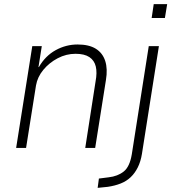

<svg xmlns="http://www.w3.org/2000/svg" viewBox="-20 -715 832 928"><path d="M58 0 136 -492H182L166 -391H168Q199 -445 249 -472.5Q299 -500 355 -500Q410 -500 443 -479.5Q476 -459 488.5 -420.5Q501 -382 492 -328L440 0H392L442 -322Q450 -364 443 -393.5Q436 -423 412 -439Q388 -455 345 -455Q300 -455 259 -433.5Q218 -412 189.5 -377.5Q161 -343 154 -302L106 0ZM713 -628 723 -695H788L777 -628ZM452 193 458 148 505 142Q549 137 578 114Q607 91 617 31L699 -492H748L666 29Q660 66 646 94Q632 122 611.5 141.5Q591 161 563 172Q535 183 501 188Z"/></svg>

Font: Nunito Sans 7pt SemiCondensed ExtraLight
Style: Italic
Weight: 250
Width: 4
Italic angle: -9°
Designer: Vernon Adams
Foundry: Vernon Adams
Version: Version 3.101;gftools[0.9.27]